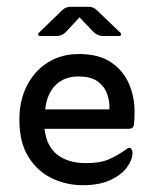

<svg xmlns="http://www.w3.org/2000/svg" viewBox="-20 -536 452 565"><path d="M214 -485 174 -442Q163 -430 145 -430H98Q94 -430 92.5 -433.5Q91 -437 94 -439L163 -506Q173 -516 188 -516H241Q255 -516 265 -506L335 -439Q337 -437 336 -433.5Q335 -430 331 -430H284Q267 -430 255 -442ZM111 -157Q117 -105 149 -80.5Q181 -56 233 -56Q275 -56 300 -67Q325 -78 346 -93Q350 -95 353.5 -98Q357 -101 360 -101Q365 -101 367.5 -96.5Q370 -92 370 -87Q370 -66 353.5 -43.5Q337 -21 304.5 -6Q272 9 224 9Q175 9 132.5 -11.5Q90 -32 63.5 -74.5Q37 -117 37 -184Q37 -240 59 -283.5Q81 -327 120.5 -352Q160 -377 212 -377Q271 -377 307 -352.5Q343 -328 359.5 -289.5Q376 -251 376 -208Q376 -195 375.5 -186Q375 -177 374 -169Q373 -157 359 -157ZM113 -214H302Q303 -237 295.5 -259Q288 -281 268 -296Q248 -311 211 -311Q169 -311 143.5 -285.5Q118 -260 113 -214Z"/></svg>

Font: Zain
Style: Regular
Weight: 400
Designer: Zain,Boutros
Foundry: Mobile Telecommunications Company (Zain), 2024
Version: Version 1.51; ttfautohint (v1.8.4)